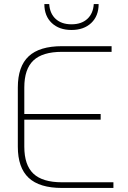

<svg xmlns="http://www.w3.org/2000/svg" viewBox="-20 -928 630 948"><path d="M68 -204V-496Q68 -600 121.5 -650Q175 -700 286 -700H531V-672H286Q190 -672 145 -629.5Q100 -587 100 -496V-365H477V-337H100V-204Q100 -113 145 -70.5Q190 -28 286 -28H540V0H286Q175 0 121.5 -50Q68 -100 68 -204ZM199 -908H223Q226 -861 255 -834.5Q284 -808 333 -808Q382 -808 411 -834.5Q440 -861 443 -908H467Q467 -849 430.5 -814.5Q394 -780 333 -780Q272 -780 235.5 -814.5Q199 -849 199 -908Z"/></svg>

Font: KoHo ExtraLight
Style: Regular
Weight: 275
Version: Version 1.000; ttfautohint (v1.6)